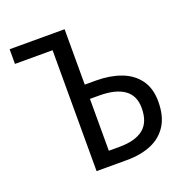

<svg xmlns="http://www.w3.org/2000/svg" viewBox="-120 -764 839 873"><g transform="rotate(-20 300.0 -328.0)"><path d="M201 0V-585H19V-656H285V-388H340Q406 -388 459 -368.5Q512 -349 542.5 -307.5Q573 -266 573 -202Q573 -132 545 -87.5Q517 -43 466.5 -21.5Q416 0 347 0ZM285 -68H336Q413 -68 452.5 -99.5Q492 -131 492 -200Q492 -260 450.5 -289.5Q409 -319 329 -319H285Z"/></g></svg>

Font: Source Code Variable
Style: Regular
Weight: 400
Monospace: yes
Designer: Paul D. Hunt, Teo Tuominen
Foundry: Adobe Systems Incorporated
Version: Version 1.010;hotconv 1.0.106;makeotfexe 2.5.65593